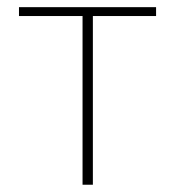

<svg xmlns="http://www.w3.org/2000/svg" viewBox="-20 -508 479 528"><path d="M32.2 -463.9V-488.3H409.2V-463.9H235.4V0H207V-463.9Z"/></svg>

Font: Gothic A1 Thin
Style: Regular
Weight: 250
Designer: HanYang I&C Co.,Ltd.
Foundry: HanYang I&C Co.,Ltd.
Version: Version 2.50